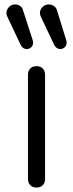

<svg xmlns="http://www.w3.org/2000/svg" viewBox="-20 -845 329 865"><path d="M145 0Q127 0 116.5 -10.5Q106 -21 106 -39V-508Q106 -526 116.5 -536.5Q127 -547 145 -547Q162 -547 172.5 -536.5Q183 -526 183 -508V-39Q183 -21 172.5 -10.5Q162 0 145 0ZM252 -624Q234 -624 224 -643L163 -772Q160 -779 160 -787Q160 -801 171 -813Q182 -825 200 -825Q212 -825 222 -818.5Q232 -812 236 -801L278 -665Q280 -660 280 -653Q280 -639 271 -631.5Q262 -624 252 -624ZM101 -624Q82 -624 73 -643L12 -772Q10 -776 9.5 -779.5Q9 -783 9 -787Q9 -801 20 -813Q31 -825 48 -825Q60 -825 70 -818.5Q80 -812 83 -801L127 -665Q128 -662 128.5 -659Q129 -656 129 -653Q129 -639 120 -631.5Q111 -624 101 -624Z"/></svg>

Font: Comfortaa
Style: Regular
Weight: 400
Designer: Johan Aakerlund
Foundry: Johan Aakerlund
Version: Version 3.104; ttfautohint (v1.8.1.43-b0c9)